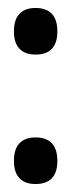

<svg xmlns="http://www.w3.org/2000/svg" viewBox="-20 -489 179 482"><path d="M69 -27Q43 -27 29 -41.5Q15 -56 15 -85Q15 -115 29 -129.5Q43 -144 69 -144Q96 -144 110 -129.5Q124 -115 124 -85Q124 -27 69 -27ZM69 -352Q43 -352 29 -366.5Q15 -381 15 -410Q15 -440 29 -454.5Q43 -469 69 -469Q96 -469 110 -454.5Q124 -440 124 -410Q124 -352 69 -352Z"/></svg>

Font: Bricolage Grotesque Condensed
Style: Regular
Weight: 400
Width: 3
Designer: Mathieu Triay
Foundry: Atelier Triay
Version: Version 1.000;gftools[0.9.30]